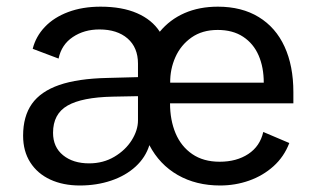

<svg xmlns="http://www.w3.org/2000/svg" viewBox="-20 -560 972 590"><path d="M51 -143Q51 -202.5 78 -240.8Q105 -279 162 -298.8Q219 -318.5 310 -320.5L404 -323V-364.5Q404 -414 372 -441.8Q340 -469.5 285.5 -469.5Q238.5 -469.5 203.8 -446.2Q169 -423 160 -380L80.5 -410Q90 -448 117.8 -477.2Q145.5 -506.5 189.5 -523Q233.5 -539.5 289 -539.5Q355 -539.5 401 -519.5Q447 -499.5 471 -462.5Q502 -500 547.2 -519.8Q592.5 -539.5 649.5 -539.5Q723 -539.5 775.2 -507.5Q827.5 -475.5 854.5 -416.5Q881.5 -357.5 881.5 -277V-242.5H502.5Q502.5 -191 519.5 -150.5Q536.5 -110 570.8 -86.5Q605 -63 655 -63Q707 -63 743 -86.8Q779 -110.5 789 -154.5L869 -120.5Q853 -78.5 820.5 -49.2Q788 -20 745.5 -5Q703 10 656.5 10Q582.5 10 526.2 -22.2Q470 -54.5 439 -114Q427.5 -76.5 396.8 -48.2Q366 -20 321.5 -5Q277 10 225.5 10Q174 10 134.5 -8.2Q95 -26.5 73 -61Q51 -95.5 51 -143ZM254 -58Q297 -58 331.2 -78.2Q365.5 -98.5 384.8 -129.2Q404 -160 404 -190V-264.5L326 -263Q232 -261 187.5 -235.5Q143 -210 143 -152Q143 -108 173.8 -83Q204.5 -58 254 -58ZM790.5 -306Q790.5 -353 774.8 -389.5Q759 -426 727.2 -447Q695.5 -468 649 -468Q601.5 -468 568.5 -444.8Q535.5 -421.5 519 -384.5Q502.5 -347.5 503 -306Z"/></svg>

Font: 1883 Sans
Style: Regular
Weight: 400
Designer: 1883 Sans project is a fork of Public Sans.
Version: Version 1.009